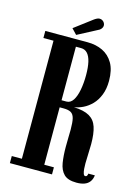

<svg xmlns="http://www.w3.org/2000/svg" viewBox="-125 -902 716 982"><g transform="rotate(15 232.5 -411.5)"><path d="M379.5 8.5Q333.5 8.5 312.5 -12.5Q291.5 -33.5 285.5 -70.5Q279.5 -107.5 279.5 -155Q279.5 -181.5 280.2 -205.5Q281 -229.5 281 -245.5Q281 -285 275.8 -305.5Q270.5 -326 256.8 -333.8Q243 -341.5 218.5 -341.5H197V-37.5H248V0H25V-37.5H78.5V-662.5H25V-700H249.5Q293.5 -700 328.8 -683.2Q364 -666.5 385 -630.8Q406 -595 406 -537.5Q406 -494.5 393.2 -462.5Q380.5 -430.5 359.8 -409.2Q339 -388 314.8 -376.2Q290.5 -364.5 267.5 -361Q321 -359 350 -342.2Q379 -325.5 390.2 -291.2Q401.5 -257 401.5 -201Q401.5 -174.5 400 -148.2Q398.5 -122 398.5 -99Q398.5 -85.5 399.5 -70.8Q400.5 -56 404 -45.8Q407.5 -35.5 414 -35.5Q420.5 -35.5 423.2 -40.5Q426 -45.5 426.5 -52H461Q458.5 -31 448.2 -17.5Q438 -4 420.8 2.2Q403.5 8.5 379.5 8.5ZM197 -379H223Q244 -379 257.8 -400Q271.5 -421 278.2 -456.8Q285 -492.5 285 -535.5Q285 -576.5 278.5 -604.8Q272 -633 258.5 -647.8Q245 -662.5 224.5 -662.5H197ZM182.5 -721 155.5 -749.5 249 -820Q256.5 -825.5 263.8 -829Q271 -832.5 277.5 -832.5Q286.5 -832.5 293.2 -828Q300 -823.5 303.5 -817Q307 -811 307 -804Q307 -794.5 300 -786Q293 -777.5 279.5 -772Z"/></g></svg>

Font: Imbue Thin 10pt
Style: Bold
Weight: 700
Version: Version 1.102